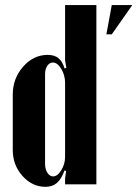

<svg xmlns="http://www.w3.org/2000/svg" viewBox="-20 -719 536 749"><path d="M233.9 -22.9 237.8 -51.8 231.9 -54.2Q219.2 -20 201.7 -5.1Q184.1 9.8 157.2 9.8Q105.5 9.8 67.6 -32.7Q29.8 -75.2 29.8 -133.8V-350.1Q29.8 -413.1 70.3 -459Q110.8 -504.9 166 -504.9Q191.4 -504.9 207.3 -492.7Q223.1 -480.5 231.9 -452.1L238.8 -454.1L233.9 -482.9V-699.2H356V0H233.9ZM416 -585H395L416 -699.2H496.1ZM233.9 -395Q233.9 -425.8 219 -450.4Q204.1 -475.1 186 -475.1Q173.3 -475.1 164.6 -462.4Q155.8 -449.7 155.8 -430.2V-79.1Q155.8 -59.1 165 -44.9Q174.3 -30.8 187 -30.8Q204.1 -30.8 219 -54.9Q233.9 -79.1 233.9 -106.9Z"/></svg>

Font: Moniqa Black Heading
Style: Regular
Weight: 900
Designer: Rajesh Rajput
Foundry: Rajesh Rajput
Version: Version 1.000